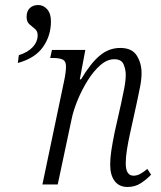

<svg xmlns="http://www.w3.org/2000/svg" viewBox="-20 -735 640 765"><path d="M488 10Q455 10 437 -13.5Q419 -37 419 -79Q419 -104 423.5 -134.5Q428 -165 437 -209L462 -320Q466 -340 473.5 -375.5Q481 -411 481 -437Q481 -458 472.5 -478.5Q464 -499 435 -499Q407 -499 380 -475.5Q353 -452 329.5 -414.5Q306 -377 289 -335.5Q272 -294 265 -259L210 0H149L236 -415Q239 -429 241 -444.5Q243 -460 243 -470Q243 -491 230 -497.5Q217 -504 190 -504H180L187 -536H320L298 -419H303Q341 -483 377.5 -513.5Q414 -544 459 -544Q506 -544 525 -513.5Q544 -483 544 -444Q544 -417 537.5 -386Q531 -355 526 -330L497 -198Q490 -166 485.5 -137Q481 -108 481 -84Q481 -35 512 -35Q526 -35 539.5 -42.5Q553 -50 567 -62L582 -39Q564 -20 541 -5Q518 10 488 10ZM55 -515Q92 -527 111 -548Q130 -569 130 -595Q130 -611 119 -620Q108 -629 97 -638.5Q86 -648 86 -668Q86 -691 99 -703Q112 -715 132 -715Q153 -715 168 -698Q183 -681 183 -650Q183 -593 151.5 -548Q120 -503 51 -484Z"/></svg>

Font: Noto Serif Condensed Light
Style: Italic
Weight: 300
Width: 3
Italic angle: -12°
Designer: Monotype Design Team
Foundry: Monotype Imaging Inc.
Version: Version 2.014; ttfautohint (v1.8.4.7-5d5b)